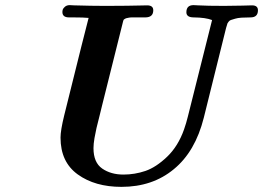

<svg xmlns="http://www.w3.org/2000/svg" viewBox="-20 -706 1025 748"><path d="M215.8 -169.9Q215.8 -197.8 230 -255.9L296.9 -524.9L325.2 -636.2Q306.2 -638.2 266.1 -638.2H249Q223.1 -638.2 223.1 -659.2Q223.1 -664.1 224.6 -668.9Q226.1 -673.8 233.2 -679.9Q240.2 -686 252 -686Q254.9 -686 260.5 -685.5Q266.1 -685.1 269 -685.1Q338.9 -683.1 386.2 -683.1H398.9Q439 -683.1 473.9 -683.6Q508.8 -684.1 528.8 -684.6Q548.8 -685.1 553.2 -685.1Q577.1 -685.1 577.1 -666Q577.1 -638.2 545.9 -638.2H530.8Q517.6 -638.2 509.8 -638.2Q502 -638.2 494.4 -638.2Q486.8 -638.2 482.4 -637.2Q478 -636.2 474.1 -635.5Q470.2 -634.8 468 -633.3Q465.8 -631.8 463.9 -630.9Q461.9 -629.9 460.9 -627Q460 -624 459.5 -622.6Q459 -621.1 458 -616.5Q457 -611.8 456.1 -608.9L377.9 -295.9Q376 -286.1 367.9 -255.1Q359.9 -224.1 356 -207.5Q352.1 -190.9 348.1 -168Q344.2 -145 344.2 -128.9Q344.2 -72.8 378.2 -49.3Q412.1 -25.9 460.9 -25.9Q504.9 -25.9 546.4 -40Q587.9 -54.2 630.9 -95.2Q673.8 -136.2 696.8 -201.2Q705.6 -226.1 711.9 -252L806.2 -627.9Q781.2 -637.7 734.9 -638.2Q706.1 -638.2 706.1 -658.2Q706.1 -686 733.9 -686Q736.8 -686 752.4 -685.1Q768.1 -684.1 794.9 -683.6Q821.8 -683.1 853 -683.1Q891.1 -683.1 923.6 -684.1Q956.1 -685.1 961.9 -685.1Q984.9 -685.1 984.9 -666Q984.9 -638.2 956.1 -638.2Q936 -638.2 920.9 -637.2Q905.8 -636.2 896 -633.1Q886.2 -629.9 880.6 -628.4Q875 -627 871.1 -622.1Q867.2 -617.2 866.2 -615Q865.2 -612.8 863.5 -606Q861.8 -599.1 860.8 -597.2L773.9 -247.1Q740.7 -115.2 657.2 -46.9Q574.2 22 453.1 22Q350.1 22 283 -26.4Q215.8 -74.7 215.8 -169.9Z"/></svg>

Font: CMU Serif
Style: BoldItalic
Weight: 700
Italic angle: -14.04°
Version: Version 0.7.0